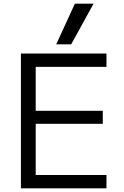

<svg xmlns="http://www.w3.org/2000/svg" viewBox="-20 -1020 670 1040"><path d="M93.3 0V-730H556.7V-657.9H173.4V-420H536.7V-349.3H173.4V-72.1H556.7V0ZM365.7 -780H284.6L385.6 -1000H486.7Z"/></svg>

Font: M PLUS 2 Thin
Style: Regular
Weight: 100
Designer: Coji Morishita
Foundry: UNDERFOREST DESIGN
Version: Version 1.001